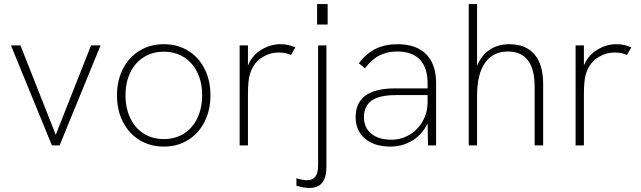

<svg xmlns="http://www.w3.org/2000/svg" viewBox="-20 -717 3162 947"><path d="M34 -493H81L255 -52L429 -493H476L274 0H236Z M557 -247Q557 -320 586.5 -377.5Q616 -435 668.5 -467Q721 -499 788 -499Q855 -499 907.5 -467Q960 -435 989 -377.5Q1018 -320 1018 -247Q1018 -173 988.5 -115.5Q959 -58 907 -26Q855 6 788 6Q721 6 668.5 -26Q616 -58 586.5 -115.5Q557 -173 557 -247ZM977 -247Q977 -311 953.5 -359.5Q930 -408 887 -435Q844 -462 788 -462Q732 -462 689 -435Q646 -408 622.5 -359Q599 -310 599 -247Q599 -184 622.5 -134.5Q646 -85 689 -58Q732 -31 788 -31Q844 -31 887 -58Q930 -85 953.5 -134.5Q977 -184 977 -247Z M1162 -493H1203V-394Q1224 -445 1269.5 -472Q1315 -499 1362 -499Q1404 -499 1437 -483L1415 -446Q1388 -458 1355 -458Q1309 -458 1268.5 -431Q1228 -404 1212 -349Q1203 -319 1203 -250V0H1162Z M1442 199V162Q1473 172 1494 172Q1522 172 1535.5 154Q1549 136 1549 97V-493H1590V106Q1590 210 1507 210Q1478 210 1442 199ZM1544 -697H1596V-596H1544Z M2089 -109Q2064 -55 2015 -24.5Q1966 6 1906 6Q1826 6 1780 -33.5Q1734 -73 1734 -140Q1734 -212 1786 -248Q1836 -281 1927 -281H2089V-306Q2089 -383 2051 -423Q2013 -463 1939 -463Q1890 -463 1851.5 -443.5Q1813 -424 1780 -380L1750 -405Q1787 -454 1833.5 -476.5Q1880 -499 1941 -499Q2033 -499 2082 -449.5Q2131 -400 2131 -306V0H2091ZM1910 -28Q1959 -28 2000 -52.5Q2041 -77 2065 -119.5Q2089 -162 2089 -214V-248H1933Q1852 -248 1813 -221Q1775 -193 1775 -139Q1775 -88 1811 -58Q1847 -28 1910 -28Z M2292 -697H2333V-392Q2354 -444 2395 -471.5Q2436 -499 2492 -499Q2573 -499 2616 -449Q2659 -399 2659 -302V0H2617V-289Q2617 -463 2484 -463Q2413 -463 2373 -408Q2333 -353 2333 -243V0H2292Z M2819 -493H2860V-394Q2881 -445 2926.5 -472Q2972 -499 3019 -499Q3061 -499 3094 -483L3072 -446Q3045 -458 3012 -458Q2966 -458 2925.5 -431Q2885 -404 2869 -349Q2860 -319 2860 -250V0H2819Z"/></svg>

Font: Hanken Grotesk ExtraLight
Style: Regular
Weight: 200
Designer: Alfredo Marco Pradil
Foundry: Hanken Design Co.
Version: Version 3.014